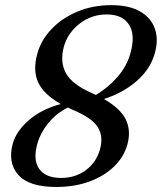

<svg xmlns="http://www.w3.org/2000/svg" viewBox="-20 -732 644 764"><path d="M203.5 12Q95 12 52.5 -36.5Q10 -85 31 -161Q45 -210.5 95 -254Q145 -297.5 222 -318Q154 -356.5 132 -404Q110 -451.5 128.5 -518.5Q143 -571.5 184 -615.2Q225 -659 286.5 -685.2Q348 -711.5 423.5 -711.5Q494 -711.5 537.8 -686.2Q581.5 -661 596.5 -617.2Q611.5 -573.5 595.5 -518.5Q578 -456.5 523.5 -409.2Q469 -362 393.5 -338Q459 -300.5 480.5 -256.5Q502 -212.5 487 -157.5Q473 -107 433.5 -69Q394 -31 335.2 -9.5Q276.5 12 203.5 12ZM348 -360.5Q355 -357 361.5 -354Q410.5 -383.5 447 -425.2Q483.5 -467 498 -516.5Q520 -591 494 -632.8Q468 -674.5 404.5 -674.5Q344 -674.5 297 -638Q250 -601.5 234.5 -547.5Q217.5 -486.5 242.2 -441Q267 -395.5 348 -360.5ZM129.5 -163.5Q110 -96.5 135.8 -60.2Q161.5 -24 223 -24Q280 -24 321.5 -54.8Q363 -85.5 377.5 -136.5Q392.5 -188.5 369.2 -226Q346 -263.5 267 -296Q258 -300 249.5 -304Q202 -279.5 171.5 -241.2Q141 -203 129.5 -163.5Z"/></svg>

Font: Fraunces 72pt Soft
Style: Italic
Weight: 400
Italic angle: -16°
Version: Version 1.000;[b76b70a41]